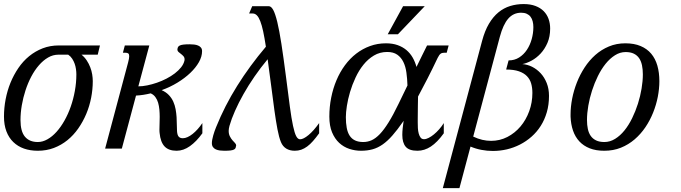

<svg xmlns="http://www.w3.org/2000/svg" viewBox="-21 -747 3421 965"><path d="M388.7 -472.2Q404.3 -459.5 415 -443.1Q425.8 -426.8 432.6 -408.9Q439.5 -391.1 442.4 -373Q445.3 -355 445.3 -339.4Q445.3 -297.4 437 -255.1Q428.7 -212.9 412.4 -174.1Q396 -135.3 372.3 -101.3Q348.6 -67.4 317.9 -42.5Q287.1 -17.6 249.8 -3.4Q212.4 10.7 168.9 10.7Q130.9 10.7 99.6 -0.2Q68.4 -11.2 45.9 -33Q23.4 -54.7 11.2 -86.9Q-1 -119.1 -1 -161.1Q-1 -204.6 7.3 -248Q15.6 -291.5 31.7 -331.1Q47.9 -370.6 71.3 -405Q94.7 -439.5 125.5 -464.6Q156.2 -489.7 193.6 -504.2Q231 -518.6 274.9 -518.6H481.4L470.2 -472.2ZM362.8 -373Q362.8 -385.7 360.8 -399.7Q358.9 -413.6 354.2 -426.8Q349.6 -439.9 341.8 -451.9Q334 -463.9 321.8 -472.2H272.5Q245.1 -472.2 220.5 -457.8Q195.8 -443.4 174.6 -418.9Q153.3 -394.5 136.2 -362.1Q119.1 -329.6 107.2 -293Q95.2 -256.3 88.6 -218Q82 -179.7 82 -144Q82 -86.4 104.5 -59.8Q127 -33.2 168.9 -33.2Q193.4 -33.2 217.5 -46.9Q241.7 -60.5 263.2 -84.5Q284.7 -108.4 303 -140.9Q321.3 -173.3 334.5 -210.9Q347.7 -248.5 355.2 -290Q362.8 -331.5 362.8 -373Z M781.2 -78.6Q780.8 -82.5 780.5 -86.4Q780.3 -90.3 780.3 -95.2Q780.3 -108.9 781 -125.5Q781.7 -142.1 781.7 -159.7Q781.7 -177.7 780 -196.3Q778.3 -214.8 773.7 -230.7Q769 -246.6 760 -259Q751 -271.5 736.3 -277.8Q718.3 -273.4 700 -270.5Q681.6 -267.6 662.6 -266.6L591.3 0H507.3L623 -433.6Q625.5 -443.8 627 -451.4Q628.4 -459 628.4 -464.4Q628.4 -474.6 623.8 -478.3Q619.1 -481.9 610.4 -481.9H596.7L606.4 -518.6H729.5L674.3 -313Q694.8 -313 719 -317.9Q743.2 -322.8 767.8 -331.3Q792.5 -339.8 815.7 -351.8Q838.9 -363.8 857.7 -378.2Q876.5 -392.6 889.4 -408.9Q902.3 -425.3 906.2 -442.9Q906.7 -444.8 906.7 -448.7Q906.7 -458 901.1 -464.4Q895.5 -470.7 888.7 -475.8Q881.8 -481 876.2 -485.8Q870.6 -490.7 870.6 -497.6Q871.1 -504.9 873.5 -510Q876 -515.1 882.6 -518.3Q889.2 -521.5 900.9 -522.9Q912.6 -524.4 932.6 -524.4Q943.4 -524.4 954.3 -523.2Q965.3 -522 974.4 -518.3Q983.4 -514.6 989 -507.8Q994.6 -501 994.6 -489.7Q994.6 -462.9 978.8 -434.8Q962.9 -406.7 935.5 -380.6Q908.2 -354.5 871.1 -331.8Q834 -309.1 791.5 -293.9Q813.5 -284.2 827.6 -269.3Q841.8 -254.4 849.9 -236.3Q857.9 -218.3 861.6 -198.2Q865.2 -178.2 866.5 -158.4Q867.7 -138.7 867.7 -120.6Q867.7 -102.5 868.7 -87.9Q870.1 -67.9 877.2 -60.1Q884.3 -52.2 897.9 -52.2Q909.2 -52.2 921.6 -57.9Q934.1 -63.5 947 -73.7Q960 -84 972.4 -97.9Q984.9 -111.8 996.1 -128.4V-77.1Q966.3 -35.6 933.6 -12.5Q900.9 10.7 866.7 10.7Q826.7 10.7 806.2 -11Q785.6 -32.7 781.2 -78.6Z M1487.3 -46.9Q1503.9 -46.9 1529.8 -68.4Q1555.7 -89.8 1583 -128.4V-77.1Q1566.9 -54.7 1552.2 -38.1Q1537.6 -21.5 1522.9 -10.7Q1508.3 0 1493.2 5.4Q1478 10.7 1460.4 10.7Q1435.5 10.7 1417.7 -0.2Q1399.9 -11.2 1391.1 -32.7Q1381.3 -56.2 1373.5 -97.2Q1365.7 -138.2 1358.2 -192.4Q1350.6 -246.6 1342.5 -311.8Q1334.5 -377 1324.2 -449.2Q1289.1 -407.2 1258.3 -362.5Q1227.5 -317.9 1202.9 -274.2Q1178.2 -230.5 1160.2 -189.7Q1142.1 -148.9 1132.3 -114.3Q1128.4 -99.6 1128.4 -89.4Q1128.4 -73.2 1134.3 -61.8Q1140.1 -50.3 1147.2 -42.2Q1154.3 -34.2 1160.2 -28.1Q1166 -22 1166 -16.1Q1165 -8.8 1163.1 -3.7Q1161.1 1.5 1155 4.6Q1148.9 7.8 1137.2 9.3Q1125.5 10.7 1106 10.7Q1094.7 10.7 1083.7 9.3Q1072.8 7.8 1064 3.9Q1055.2 0 1049.6 -7.6Q1043.9 -15.1 1043.9 -27.8Q1043.9 -36.1 1045.9 -46.1Q1047.9 -56.2 1050.8 -66.7Q1053.7 -77.1 1057.4 -87.6Q1061 -98.1 1064.9 -107.4Q1107.9 -214.4 1170.9 -315.2Q1233.9 -416 1315.4 -512.2Q1308.6 -557.1 1301.8 -588.9Q1294.9 -620.6 1287.1 -640.6Q1279.3 -660.6 1270 -669.9Q1260.7 -679.2 1249 -679.2H1231L1246.6 -715.8H1330.1Q1341.8 -715.8 1352.1 -697.3Q1362.3 -678.7 1372.6 -636.7Q1382.8 -594.7 1393.3 -526.9Q1403.8 -459 1416.5 -360.4Q1427.7 -271.5 1435.8 -211.4Q1443.8 -151.4 1451.7 -114.7Q1459.5 -78.1 1467.8 -62.5Q1476.1 -46.9 1487.3 -46.9Z M2110.4 -47.4Q2120.6 -47.4 2133.5 -54Q2146.5 -60.5 2159.9 -71.5Q2173.3 -82.5 2186.3 -97.2Q2199.2 -111.8 2209.5 -128.4V-77.1Q2176.8 -31.7 2144.5 -10.5Q2112.3 10.7 2077.1 10.7Q2035.2 10.7 2018.1 -9.5Q2001 -29.8 2001 -68.8Q2001 -84.5 2002.9 -102.5Q2004.9 -120.6 2007.8 -140.1L2004.9 -135.7Q1976.1 -94.2 1951.4 -66.2Q1926.8 -38.1 1902.3 -21Q1877.9 -3.9 1851.6 3.4Q1825.2 10.7 1793 10.7Q1763.2 10.7 1734.6 1.2Q1706.1 -8.3 1683.8 -28.8Q1661.6 -49.3 1647.9 -82Q1634.3 -114.7 1634.3 -161.1Q1634.3 -210 1643.6 -256.3Q1652.8 -302.7 1670.2 -343.8Q1687.5 -384.8 1712.6 -418.9Q1737.8 -453.1 1769.5 -477.5Q1801.3 -502 1838.9 -515.6Q1876.5 -529.3 1918.9 -529.3Q1951.7 -529.3 1977.3 -520.3Q2002.9 -511.2 2021.7 -495.4Q2040.5 -479.5 2053 -457.8Q2065.4 -436 2072.3 -410.6Q2086.4 -439.9 2100.1 -467.5Q2113.8 -495.1 2125.5 -518.6H2233.9L2224.1 -481.9H2210.4Q2200.2 -481.9 2193.4 -476.8Q2186.5 -471.7 2178.7 -456.1Q2152.3 -400.4 2127.4 -351.8Q2102.5 -303.2 2080.1 -261.7Q2079.6 -238.8 2079.3 -218Q2079.1 -197.3 2078.9 -180.2Q2078.6 -163.1 2078.6 -150.4Q2078.6 -137.7 2078.6 -130.9Q2078.6 -117.7 2079.3 -103Q2080.1 -88.4 2083.5 -75.9Q2086.9 -63.5 2093 -55.4Q2099.1 -47.4 2110.4 -47.4ZM1925.3 -485.8Q1888.2 -485.8 1858.4 -468Q1828.6 -450.2 1805.7 -421.6Q1782.7 -393.1 1765.9 -356.9Q1749 -320.8 1738.3 -284.4Q1727.5 -248 1722.4 -214.8Q1717.3 -181.6 1717.3 -158.2Q1717.3 -127.9 1721.7 -104.5Q1726.1 -81.1 1736.3 -65.2Q1746.6 -49.3 1763.4 -41.3Q1780.3 -33.2 1804.7 -33.2Q1826.7 -33.2 1846.9 -42.2Q1867.2 -51.3 1888.2 -73.2Q1909.2 -95.2 1932.1 -132.1Q1955.1 -168.9 1981.9 -224.6L2026.9 -317.4Q2025.9 -351.1 2021.7 -381.8Q2017.6 -412.6 2006.3 -435.5Q1995.1 -458.5 1975.6 -472.2Q1956.1 -485.8 1925.3 -485.8ZM2004.9 -715.8H2113.8L1979 -574.7H1927.7Z M2401.9 -541Q2415.5 -592.3 2436.5 -627.7Q2457.5 -663.1 2484.4 -685.1Q2511.2 -707 2543.2 -716.8Q2575.2 -726.6 2610.8 -726.6Q2645 -726.6 2670.2 -717Q2695.3 -707.5 2711.7 -690.9Q2728 -674.3 2736.1 -651.9Q2744.1 -629.4 2744.1 -603.5Q2744.1 -563 2730.5 -531.5Q2716.8 -500 2696 -477.8Q2675.3 -455.6 2650.9 -442.4Q2626.5 -429.2 2604.5 -424.8Q2629.4 -423.3 2653.3 -411.4Q2677.2 -399.4 2696.3 -378.9Q2715.3 -358.4 2726.8 -329.6Q2738.3 -300.8 2738.3 -265.1Q2738.3 -220.7 2727.3 -182.9Q2716.3 -145 2696.8 -114.3Q2677.2 -83.5 2650.6 -60.1Q2624 -36.6 2592.5 -20.5Q2561 -4.4 2526.4 3.7Q2491.7 11.7 2456.1 11.7Q2427.2 11.7 2398.9 6.3Q2370.6 1 2343.8 -10.3L2288.1 198.7H2204.6ZM2654.8 -279.8Q2654.8 -305.7 2648.7 -327.1Q2642.6 -348.6 2627.4 -364.3Q2612.3 -379.9 2586.9 -388.7Q2561.5 -397.5 2522.9 -397.5L2535.2 -443.4Q2564.9 -443.4 2588.1 -458Q2611.3 -472.7 2627.2 -496.6Q2643.1 -520.5 2651.4 -550.5Q2659.7 -580.6 2659.7 -610.8Q2659.7 -626.5 2656.2 -639.9Q2652.8 -653.3 2645.5 -662.8Q2638.2 -672.4 2626.5 -677.7Q2614.7 -683.1 2598.6 -683.1Q2559.6 -683.1 2533.7 -653.6Q2507.8 -624 2491.2 -562L2357.4 -60.5Q2380.9 -49.3 2403.1 -44.2Q2425.3 -39.1 2447.3 -39.1Q2491.2 -39.1 2529.1 -58.6Q2566.9 -78.1 2595 -111.3Q2623 -144.5 2638.9 -188.2Q2654.8 -231.9 2654.8 -279.8Z M2846.7 -172.4Q2846.7 -210 2854.7 -251.2Q2862.8 -292.5 2878.4 -332.3Q2894 -372.1 2917.2 -407.7Q2940.4 -443.4 2970.9 -470.5Q3001.5 -497.6 3039.3 -513.4Q3077.1 -529.3 3122.1 -529.3Q3166.5 -529.3 3198.7 -515.6Q3231 -502 3252 -477.1Q3272.9 -452.1 3283 -417Q3293 -381.8 3293 -338.9Q3293 -301.3 3285.2 -260.7Q3277.3 -220.2 3261.7 -181.2Q3246.1 -142.1 3222.7 -107.4Q3199.2 -72.8 3168.5 -46.4Q3137.7 -20 3099.6 -4.6Q3061.5 10.7 3016.1 10.7Q2974.1 10.7 2943.1 -1.5Q2912.1 -13.7 2891.1 -36.1Q2870.1 -58.6 2859.1 -90.3Q2848.1 -122.1 2846.7 -161.1ZM3123.5 -485.4Q3095.2 -485.4 3069.8 -469.2Q3044.4 -453.1 3022.9 -426.5Q3001.5 -399.9 2984.1 -364.7Q2966.8 -329.6 2954.6 -291.7Q2942.4 -253.9 2935.8 -215.6Q2929.2 -177.2 2929.2 -144Q2929.2 -119.1 2933.6 -98.6Q2938 -78.1 2948.2 -63.7Q2958.5 -49.3 2975.1 -41.3Q2991.7 -33.2 3016.6 -33.2Q3044.9 -33.2 3070.6 -49.1Q3096.2 -64.9 3117.7 -91.6Q3139.2 -118.2 3156.2 -153.1Q3173.3 -188 3185.3 -225.8Q3197.3 -263.7 3203.6 -301.8Q3210 -339.8 3210 -373.5Q3210 -398.4 3205.6 -419.2Q3201.2 -439.9 3191.2 -454.6Q3181.2 -469.2 3164.6 -477.3Q3147.9 -485.4 3123.5 -485.4Z"/></svg>

Font: Arian AMU Serif
Style: Italic
Weight: 400
Italic angle: -15°
Designer: Ruben Hakobyan (Tarumian)
Foundry: Ruben Hakobyan (Tarumian)
Version: Version 1.002